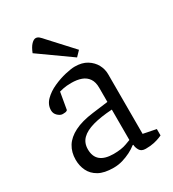

<svg xmlns="http://www.w3.org/2000/svg" viewBox="-176 -810 821 912"><g transform="rotate(-30 235.0 -353.5)"><path d="M177 6Q126 6 96 -11Q66 -28 52.5 -56Q39 -84 39 -117Q39 -158 58 -189Q77 -220 117.5 -240.5Q158 -261 221 -269L307 -280V-358Q307 -389 294 -408Q281 -427 258 -435.5Q235 -444 203 -444Q177 -444 158 -440Q139 -436 137 -435L121 -343Q121 -342 116 -339Q111 -336 95 -336Q82 -336 68.5 -348.5Q55 -361 55 -379Q55 -410 78.5 -433.5Q102 -457 136.5 -472.5Q171 -488 204 -495.5Q237 -503 256 -503Q296 -503 322.5 -486.5Q349 -470 362.5 -445Q376 -420 376 -393V-65L446 -51V-16Q444 -15 432 -10Q420 -5 400.5 -0.5Q381 4 354 4Q330 4 321 -12Q312 -28 312 -42H308Q292 -29 271 -18.5Q250 -8 226.5 -1Q203 6 177 6ZM210 -51Q253 -51 281 -61.5Q309 -72 307 -71V-238Q244 -234 201 -222Q158 -210 136 -188Q114 -166 114 -131Q114 -51 210 -51ZM288 -535 115 -658Q126 -686 139 -699.5Q152 -713 163 -713Q173 -713 181.5 -705.5Q190 -698 202 -684L314 -562Z"/></g></svg>

Font: Faustina Light Light
Style: Regular
Weight: 300
Version: Version 1.200